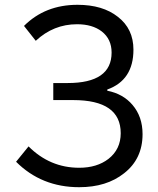

<svg xmlns="http://www.w3.org/2000/svg" viewBox="-20 -767 659 800"><path d="M47 -93 99 -157Q188 -68 310 -68Q384 -68 432 -105Q483 -145 483 -212Q483 -350 285 -350H202V-421H262Q445 -421 445 -548Q445 -604 404 -636Q365 -666 301 -666Q203 -666 129 -597L80 -659Q168 -747 303 -747Q408 -747 471 -697Q536 -647 536 -560Q536 -433 427 -394V-389Q493 -376 532 -330Q574 -281 574 -208Q574 -105 497 -45Q424 13 310 13Q153 13 47 -93Z"/></svg>

Font: Source Han Sans K Regular
Style: Regular
Weight: 400
Designer: Ryoko NISHIZUKA  (kana & ideographs); Paul D. Hunt (Latin, Greek & Cyrillic); Wenlong ZHANG  (bopomofo); Sandoll Communi
Foundry: Adobe Systems Incorporated
Version: Version 1.00 July 18, 2014, initial release